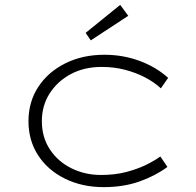

<svg xmlns="http://www.w3.org/2000/svg" viewBox="-20 -759 806 789"><path d="M406 10Q317 10 246.5 -25Q176 -60 136.5 -121Q97 -182 97 -261Q97 -340 137 -401.5Q177 -463 248 -498.5Q319 -534 409 -534Q485 -534 553 -509Q621 -484 671 -439L641 -396Q614 -421 577 -440.5Q540 -460 494.5 -472Q449 -484 398 -484Q326 -484 271 -454.5Q216 -425 184 -375Q152 -325 152 -261Q152 -195 185 -145Q218 -95 273.5 -67.5Q329 -40 395 -40Q451 -40 496 -51.5Q541 -63 576 -79.5Q611 -96 639 -116L668 -73Q618 -36 552.5 -13Q487 10 406 10ZM353 -593 332 -624 474 -739 507 -694Z"/></svg>

Font: Lexend Peta ExtraLight
Style: Regular
Weight: 250
Version: Version 1.007